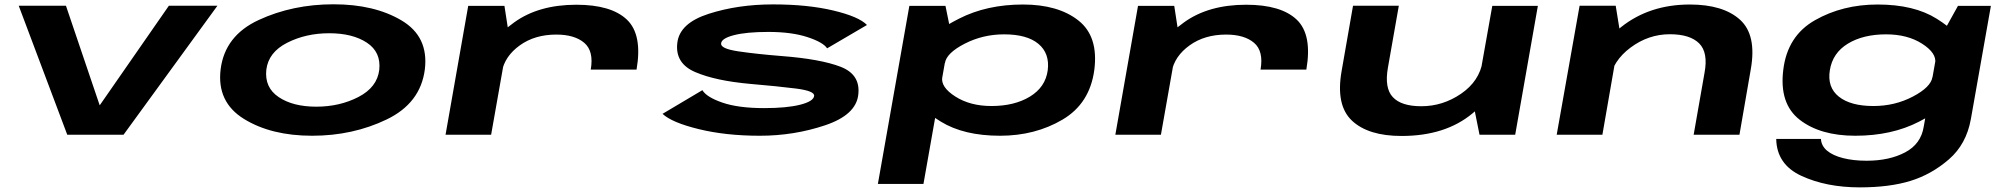

<svg xmlns="http://www.w3.org/2000/svg" viewBox="-20 -612 9127 872"><path d="M285.5 0H541L967.5 -586H747L433.5 -134.5H432.5L279.5 -586H65Z M1397.5 4.5Q1582.5 4.5 1736.2 -69.5Q1890 -143.5 1909.5 -297Q1927.5 -445.5 1804 -519Q1680.5 -592.5 1495 -592.5Q1309 -592.5 1155 -521.2Q1001 -450 982 -297Q964 -148.5 1087.8 -72Q1211.5 4.5 1397.5 4.5ZM1416.5 -127.5Q1310.5 -127.5 1245.8 -171Q1181 -214.5 1189.5 -295Q1199 -374.5 1284.2 -417.8Q1369.5 -461 1475 -461Q1581.5 -461 1646.2 -418.2Q1711 -375.5 1702.5 -295Q1693 -215.5 1607.8 -171.5Q1522.5 -127.5 1416.5 -127.5Z M2663 -296H2871Q2898.5 -455 2827.2 -522.8Q2756 -590.5 2597.5 -590.5Q2427 -590.5 2316 -510.8Q2205 -431 2192 -354L2259 -285.5Q2272.5 -357 2340.8 -406Q2409 -455 2506.5 -455Q2589.5 -455 2633.5 -417.5Q2677.5 -380 2663 -296ZM2003.5 0H2210.5L2291 -455.5L2271 -585.5H2106.5Z M3431 4.5Q3585.5 4.5 3726.8 -42.8Q3868 -90 3878 -182Q3889 -273.5 3797.5 -308.8Q3706 -344 3529.5 -357.5Q3411.5 -367 3332 -379Q3252.5 -391 3255 -414.5Q3256.5 -437.5 3313 -452.2Q3369.5 -467 3469.5 -467Q3575.5 -467 3647 -443.5Q3718.5 -420 3736.5 -392.5L3917.5 -498.5Q3881 -536.5 3764.8 -564.2Q3648.5 -592 3490.5 -592Q3331.5 -592 3198.5 -549.2Q3065.5 -506.5 3056 -416Q3045.5 -324 3137.8 -284.5Q3230 -245 3387 -231Q3511 -220.5 3595.5 -209.8Q3680 -199 3677.5 -176.5Q3675 -152 3614.5 -136.5Q3554 -121 3450.5 -121Q3333 -121 3260.8 -146Q3188.5 -171 3170 -202.5L2989 -95Q3031 -55.5 3153.8 -25.5Q3276.5 4.5 3431 4.5Z M3967 223.5H4174L4297 -472.5L4274 -585.5H4110ZM4522 4.5Q4681 4.5 4805.2 -68.5Q4929.5 -141.5 4950 -294.5Q4969.5 -447 4877.5 -519.2Q4785.5 -591.5 4626 -591.5Q4461.5 -591.5 4335.5 -527.2Q4209.5 -463 4203 -423.5L4271.5 -325.5Q4278.5 -371 4361.2 -413.5Q4444 -456 4540.5 -456Q4644.5 -456 4696.2 -412.8Q4748 -369.5 4738.5 -293Q4728 -216 4657.5 -173.2Q4587 -130.5 4483 -130.5Q4386.5 -130.5 4319 -173.5Q4251.5 -216.5 4259.5 -262L4157.5 -163Q4149 -123.5 4253.2 -59.5Q4357.5 4.5 4522 4.5Z M5705 -296H5913Q5940.5 -455 5869.2 -522.8Q5798 -590.5 5639.5 -590.5Q5469 -590.5 5358 -510.8Q5247 -431 5234 -354L5301 -285.5Q5314.5 -357 5382.8 -406Q5451 -455 5548.5 -455Q5631.5 -455 5675.5 -417.5Q5719.5 -380 5705 -296ZM5045.5 0H5252.5L5333 -455.5L5313 -585.5H5148.5Z M6699.5 0H6861.5L6964.5 -585.5H6757.5L6675 -122ZM6333 -586H6125L6073 -288.5Q6046 -134 6120 -64.2Q6194 5.5 6345.5 5.5Q6544.5 5.5 6667.8 -97.2Q6791 -200 6803.5 -272L6714 -334.5Q6699 -243.5 6616 -186.5Q6533 -129.5 6435 -129.5Q6344.5 -129.5 6305.8 -170.8Q6267 -212 6283.5 -305Z M7050 0H7257.5L7338 -462.5L7318 -586H7154ZM7672 0H7880L7931.5 -297.5Q7959 -453 7882.8 -522.2Q7806.5 -591.5 7654.5 -591.5Q7471.5 -591.5 7342.8 -489.2Q7214 -387 7200.5 -314L7288.5 -246Q7304.5 -336 7385.8 -396.2Q7467 -456.5 7564 -456.5Q7655 -456.5 7696.8 -415.2Q7738.5 -374 7721.5 -282Z M8426.5 239Q8561.5 239 8657 209.5Q8752.5 180 8831.5 111.5Q8910.5 43 8931 -71L9022 -585.5H8872.5L8787 -431.5L8717 -37Q8704.5 42 8632.5 80Q8560.5 118 8457.5 118Q8397 118 8350.2 106Q8303.5 94 8277.8 72.2Q8252 50.5 8250 19H8047Q8049 135 8162 187Q8275 239 8426.5 239ZM8406 4.5Q8571.5 4.5 8695.2 -59.2Q8819 -123 8826 -162.5L8756.5 -262Q8749.5 -216.5 8667.8 -173.5Q8586 -130.5 8488.5 -130.5Q8385 -130.5 8331.5 -173Q8278 -215.5 8290.5 -293Q8303 -371.5 8372.5 -413.8Q8442 -456 8546 -456Q8643 -456 8709.5 -413.5Q8776 -371 8769 -325.5L8872 -423Q8878.5 -462.5 8775.8 -527Q8673 -591.5 8507.5 -591.5Q8348.5 -591.5 8223 -520.2Q8097.5 -449 8079 -294.5Q8060 -141 8153.5 -68.2Q8247 4.5 8406 4.5Z"/></svg>

Font: Anybody ExtraExpanded
Style: Bold Italic
Weight: 700
Width: 8
Italic angle: -10°
Version: Version 1.113;gftools[0.9.25]